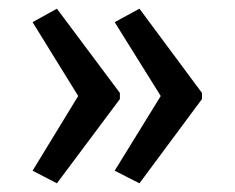

<svg xmlns="http://www.w3.org/2000/svg" viewBox="-20 -486 540 442"><path d="M111 -466 55 -435 160 -265 55 -93 111 -64 256 -258V-272ZM301 -466 244 -435 350 -265 244 -93 301 -64 445 -258V-272Z"/></svg>

Font: Noto Sans Mono ExtraCondensed
Style: Regular
Weight: 400
Width: 2
Designer: Monotype Design Team
Foundry: Monotype Imaging Inc.
Version: Version 2.014